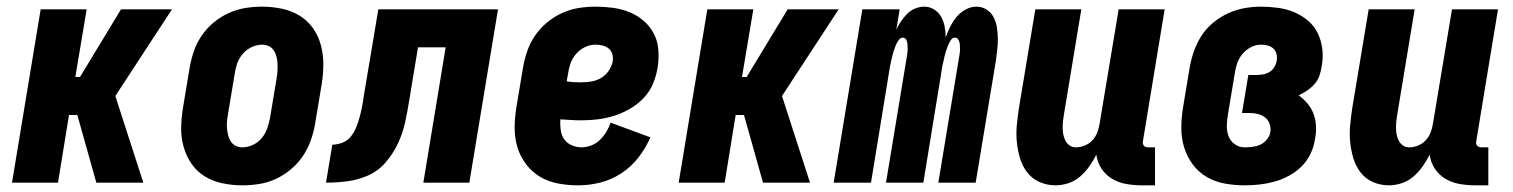

<svg xmlns="http://www.w3.org/2000/svg" viewBox="-20 -548 4540 576"><path d="M16 0 102 -520H240L206 -317H220L343 -520H496L326 -260L410 0H269L212 -203H187L154 0Z M707 8Q677 8 648 2Q619 -4 595 -18.5Q571 -33 555 -56Q539 -79 531 -107Q523 -135 523.5 -164.5Q524 -194 529 -225L549 -345Q553 -369 561.5 -394Q570 -419 585 -441Q600 -463 621 -480.5Q642 -498 666.5 -509Q691 -520 716 -524Q741 -528 766 -528Q796 -528 825 -522Q854 -516 878 -501.5Q902 -487 918.5 -464Q935 -441 942.5 -413Q950 -385 950 -355.5Q950 -326 945 -295L925 -175Q921 -151 912 -126Q903 -101 888 -79Q873 -57 852 -39.5Q831 -22 807 -11Q783 0 757.5 4Q732 8 707 8ZM707 -106Q723 -106 739 -113.5Q755 -121 765.5 -134Q776 -147 781.5 -162.5Q787 -178 790 -194L810 -314Q812 -325 812.5 -336Q813 -347 812.5 -357.5Q812 -368 809.5 -378Q807 -388 801.5 -396.5Q796 -405 786.5 -409.5Q777 -414 766 -414Q750 -414 734.5 -406.5Q719 -399 708 -386Q697 -373 691.5 -357.5Q686 -342 684 -326L664 -206Q662 -195 661 -184Q660 -173 661 -162.5Q662 -152 664.5 -142Q667 -132 672.5 -123.5Q678 -115 687 -110.5Q696 -106 707 -106Z M958 0 977 -114Q992 -114 1007.5 -120Q1023 -126 1033 -139Q1043 -152 1049 -167Q1055 -182 1059 -197Q1063 -212 1066 -227Q1069 -242 1071 -258L1115 -520H1474L1388 0H1250L1317 -406H1234L1207 -243Q1202 -211 1195 -179.5Q1188 -148 1174 -118Q1160 -88 1137.5 -61.5Q1115 -35 1084 -21.5Q1053 -8 1021 -4Q989 0 958 0Z M1715 8Q1684 8 1654.5 2.5Q1625 -3 1600.5 -17.5Q1576 -32 1558.5 -55Q1541 -78 1532.5 -105.5Q1524 -133 1524 -163.5Q1524 -194 1529 -225L1549 -345Q1553 -369 1561.5 -394Q1570 -419 1585 -441Q1600 -463 1621 -480.5Q1642 -498 1666.5 -509Q1691 -520 1716 -524Q1741 -528 1766 -528Q1793 -528 1819 -524.5Q1845 -521 1868.5 -511.5Q1892 -502 1911 -485.5Q1930 -469 1941.5 -447Q1953 -425 1955 -398.5Q1957 -372 1953 -346Q1949 -321 1939 -297Q1929 -273 1911 -254Q1893 -235 1869.5 -221.5Q1846 -208 1822 -200.5Q1798 -193 1773.5 -190Q1749 -187 1724 -187Q1709 -187 1693 -188Q1677 -189 1661 -190Q1660 -174 1662 -158.5Q1664 -143 1672 -131Q1680 -119 1694.5 -112.5Q1709 -106 1724 -106Q1739 -106 1753.5 -111.5Q1768 -117 1779.5 -128Q1791 -139 1799 -152.5Q1807 -166 1812 -180L1931 -136Q1918 -105 1896 -76.5Q1874 -48 1844.5 -28.5Q1815 -9 1781.5 -0.5Q1748 8 1715 8ZM1724 -301Q1739 -301 1754 -303.5Q1769 -306 1783 -314Q1797 -322 1806 -335.5Q1815 -349 1818 -363Q1820 -375 1817 -385.5Q1814 -396 1806 -402.5Q1798 -409 1787.5 -411.5Q1777 -414 1766 -414Q1750 -414 1734.5 -406.5Q1719 -399 1708 -386Q1697 -373 1691.5 -357.5Q1686 -342 1684 -326L1680 -304Q1691 -302 1702 -301.5Q1713 -301 1724 -301Z M2016 0 2102 -520H2240L2206 -317H2220L2343 -520H2496L2326 -260L2410 0H2269L2212 -203H2187L2154 0Z M2481 0 2567 -520H2679L2669 -459Q2675 -472 2683 -484Q2691 -496 2701.5 -506.5Q2712 -517 2725.5 -522.5Q2739 -528 2753 -528Q2769 -528 2782.5 -519.5Q2796 -511 2803.5 -497.5Q2811 -484 2814 -468Q2817 -452 2817 -436Q2823 -452 2830.5 -467.5Q2838 -483 2849.5 -497Q2861 -511 2877 -519.5Q2893 -528 2909 -528Q2926 -528 2939.5 -519.5Q2953 -511 2960.5 -497Q2968 -483 2970.5 -467Q2973 -451 2973.5 -434.5Q2974 -418 2972 -401.5Q2970 -385 2968 -368L2907 0H2795L2859 -387Q2860 -394 2860 -401Q2860 -408 2859.5 -415Q2859 -422 2855.5 -428.5Q2852 -435 2845 -435Q2837 -435 2832 -427Q2827 -419 2824 -411.5Q2821 -404 2818.5 -396Q2816 -388 2814 -380.5Q2812 -373 2810.5 -365Q2809 -357 2807 -349L2750 0H2638L2702 -387Q2703 -394 2703 -401Q2703 -408 2702.5 -415Q2702 -422 2699 -428.5Q2696 -435 2688 -435Q2681 -435 2675.5 -427Q2670 -419 2667 -411.5Q2664 -404 2661.5 -396Q2659 -388 2657 -380.5Q2655 -373 2653.5 -365Q2652 -357 2650 -349L2593 0Z M3147 8Q3121 8 3098.5 -2Q3076 -12 3061.5 -31Q3047 -50 3040 -73.5Q3033 -97 3030.5 -122Q3028 -147 3030.5 -173Q3033 -199 3037 -225L3086 -520H3224L3172 -206Q3170 -195 3169 -185Q3168 -175 3168 -164.5Q3168 -154 3170 -144Q3172 -134 3176.5 -125.5Q3181 -117 3189 -111.5Q3197 -106 3208 -106Q3221 -106 3234.5 -111.5Q3248 -117 3257.5 -127.5Q3267 -138 3272 -151Q3277 -164 3279 -178L3336 -520H3474L3409 -126Q3408 -122 3408.5 -118Q3409 -114 3411.5 -111Q3414 -108 3417.5 -107Q3421 -106 3425 -106H3445V8H3406Q3382 8 3359 4Q3336 0 3316.5 -11.5Q3297 -23 3284.5 -42Q3272 -61 3269 -84Q3260 -66 3248 -49Q3236 -32 3220.5 -18.5Q3205 -5 3185.5 1.5Q3166 8 3147 8Z M3714 8Q3683 8 3653.5 2.5Q3624 -3 3599.5 -17.5Q3575 -32 3558 -55Q3541 -78 3532.5 -105.5Q3524 -133 3524 -163.5Q3524 -194 3529 -225L3549 -345Q3553 -369 3561.5 -393.5Q3570 -418 3584 -440Q3598 -462 3619 -479.5Q3640 -497 3664 -508Q3688 -519 3713 -523.5Q3738 -528 3762 -528Q3788 -528 3814 -524.5Q3840 -521 3862.5 -511.5Q3885 -502 3904 -486Q3923 -470 3933.5 -448Q3944 -426 3947 -400.5Q3950 -375 3945 -349Q3943 -335 3938.5 -321.5Q3934 -308 3924 -296.5Q3914 -285 3901.5 -276.5Q3889 -268 3876 -262Q3890 -252 3902 -238Q3914 -224 3920.5 -206.5Q3927 -189 3928 -169.5Q3929 -150 3925 -131Q3922 -109 3912 -87.5Q3902 -66 3885 -49Q3868 -32 3846.5 -20.5Q3825 -9 3803 -3Q3781 3 3758.5 5.5Q3736 8 3714 8ZM3714 -106Q3726 -106 3738 -107.5Q3750 -109 3761 -114Q3772 -119 3780.5 -129.5Q3789 -140 3791 -151Q3793 -164 3789 -176Q3785 -188 3775.5 -195.5Q3766 -203 3753.5 -206Q3741 -209 3728 -209H3706L3725 -323H3747Q3757 -323 3767.5 -324.5Q3778 -326 3787.5 -331.5Q3797 -337 3802.5 -346Q3808 -355 3810 -365Q3812 -376 3809.5 -386Q3807 -396 3800 -402.5Q3793 -409 3783 -411.5Q3773 -414 3762 -414Q3747 -414 3732 -406Q3717 -398 3706.5 -385Q3696 -372 3691 -356.5Q3686 -341 3684 -326L3664 -206Q3661 -189 3660.5 -172Q3660 -155 3665.5 -140Q3671 -125 3684 -115.5Q3697 -106 3714 -106Z M4147 8Q4121 8 4098.5 -2Q4076 -12 4061.5 -31Q4047 -50 4040 -73.5Q4033 -97 4030.5 -122Q4028 -147 4030.5 -173Q4033 -199 4037 -225L4086 -520H4224L4172 -206Q4170 -195 4169 -185Q4168 -175 4168 -164.5Q4168 -154 4170 -144Q4172 -134 4176.5 -125.5Q4181 -117 4189 -111.5Q4197 -106 4208 -106Q4221 -106 4234.5 -111.5Q4248 -117 4257.5 -127.5Q4267 -138 4272 -151Q4277 -164 4279 -178L4336 -520H4474L4409 -126Q4408 -122 4408.5 -118Q4409 -114 4411.5 -111Q4414 -108 4417.5 -107Q4421 -106 4425 -106H4445V8H4406Q4382 8 4359 4Q4336 0 4316.5 -11.5Q4297 -23 4284.5 -42Q4272 -61 4269 -84Q4260 -66 4248 -49Q4236 -32 4220.5 -18.5Q4205 -5 4185.5 1.5Q4166 8 4147 8Z"/></svg>

Font: Iosevka Heavy
Style: Italic
Weight: 900
Italic angle: -9°
Monospace: yes
Designer: Belleve Invis
Foundry: Belleve Invis
Version: Version 32.5.0; ttfautohint (v1.8.4)